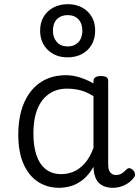

<svg xmlns="http://www.w3.org/2000/svg" viewBox="-20 -877 664 914"><path d="M262 17Q205 17 161 -11.5Q117 -40 92 -96.5Q67 -153 67 -236Q67 -287 76.5 -330.5Q86 -374 105 -409Q124 -444 151.5 -468.5Q179 -493 214.5 -506Q250 -519 294 -519Q327 -519 360 -508.5Q393 -498 425 -480V-491Q425 -503 434 -509Q443 -515 460 -515Q478 -515 486.5 -509.5Q495 -504 495 -492V-93Q495 -77 499.5 -66Q504 -55 512.5 -49.5Q521 -44 532 -44Q543 -44 551 -47Q559 -50 567 -56.5Q575 -63 584 -72Q591 -78 598.5 -76Q606 -74 614 -67Q621 -59 622.5 -50Q624 -41 619 -34Q608 -18 591.5 -6.5Q575 5 556 11Q537 17 518 17Q497 17 480.5 11.5Q464 6 452.5 -4.5Q441 -15 434.5 -31Q428 -47 426 -67Q426 -70 425.5 -74.5Q425 -79 425 -83Q402 -43 374 -21Q346 1 317 9Q288 17 262 17ZM139 -240Q139 -182 153.5 -138.5Q168 -95 198 -71.5Q228 -48 272 -48Q302 -48 330.5 -60Q359 -72 383.5 -99.5Q408 -127 425 -173V-419Q392 -440 361.5 -447.5Q331 -455 298 -455Q269 -455 244.5 -446Q220 -437 200.5 -420Q181 -403 167 -377Q153 -351 146 -317Q139 -283 139 -240ZM302 -604Q244 -604 207.5 -639.5Q171 -675 171 -731Q171 -769 187.5 -797Q204 -825 234 -841Q264 -857 302 -857Q360 -857 396.5 -822.5Q433 -788 433 -731Q433 -693 416.5 -664.5Q400 -636 370.5 -620Q341 -604 302 -604ZM302 -656Q324 -656 340 -665.5Q356 -675 364 -692Q372 -709 372 -731Q372 -765 353.5 -785Q335 -805 302 -805Q281 -805 264.5 -796Q248 -787 240 -770Q232 -753 232 -731Q232 -698 250.5 -677Q269 -656 302 -656Z"/></svg>

Font: Playwrite BR Light
Style: Regular
Weight: 300
Version: Version 1.003